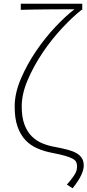

<svg xmlns="http://www.w3.org/2000/svg" viewBox="-20 -814 471 1034"><path d="M340 180Q357 161 367.5 147Q378 133 384 122.5Q390 112 392.5 102.5Q395 93 395 81Q395 68 390 58Q385 48 370 40Q355 32 328.5 24.5Q302 17 260 9Q218 1 181 -15Q144 -31 117 -59.5Q90 -88 74.5 -132Q59 -176 59 -240Q59 -312 92.5 -390Q126 -468 175 -540Q224 -612 280 -671Q336 -730 381 -764Q353 -764 314.5 -764Q276 -764 236 -763.5Q196 -763 158 -762.5Q120 -762 92 -761V-794H423V-761H419Q370 -722 313.5 -661.5Q257 -601 209 -529.5Q161 -458 129 -383Q97 -308 97 -241Q97 -183 111.5 -144Q126 -105 151 -80Q176 -55 209.5 -41.5Q243 -28 280 -22Q317 -15 345 -7.5Q373 0 392 11Q411 22 421 38Q431 54 431 78Q431 100 417 130Q403 160 371 200Z"/></svg>

Font: Kinto Sans Thin
Style: Regular
Weight: 100
Designer: Authors: Ryoko NISHIZUKA  (kana & ideographs); Paul D. Hunt (Latin, Greek & Cyrillic); Wenlong ZHANG  (bopomofo); Sandol
Foundry: Adobe Systems Incorporated, ookami Inc.
Version: Version 0.001